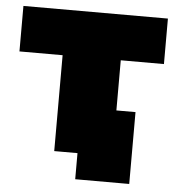

<svg xmlns="http://www.w3.org/2000/svg" viewBox="-49 -593 681 740"><g transform="rotate(5 291.5 -223.0)"><path d="M404 -371V-177H478V101H269V0H179V-371H12V-547H571V-371Z"/></g></svg>

Font: Montserrat Alternates Black
Style: Regular
Weight: 900
Designer: Julieta Ulanovsky
Foundry: Julieta Ulanovsky
Version: Version 7.200